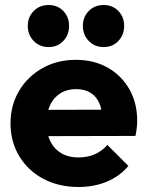

<svg xmlns="http://www.w3.org/2000/svg" viewBox="-20 -736 588 767"><path d="M294 11Q215 11 153.5 -21.5Q92 -54 57 -112Q22 -170 22 -243Q22 -316 56.5 -373.5Q91 -431 150 -464Q209 -497 283 -497Q355 -497 410 -466Q465 -435 496.5 -380Q528 -325 528 -254Q528 -241 526.5 -226.5Q525 -212 521 -193L102 -192V-297L456 -298L390 -254Q389 -296 377 -323.5Q365 -351 341.5 -365.5Q318 -380 284 -380Q248 -380 221.5 -363.5Q195 -347 180.5 -317Q166 -287 166 -244Q166 -201 181.5 -170.5Q197 -140 225.5 -123.5Q254 -107 293 -107Q329 -107 358 -119.5Q387 -132 409 -157L493 -73Q457 -31 406 -10Q355 11 294 11ZM174 -548Q138 -548 114.5 -572.5Q91 -597 91 -632Q91 -668 114.5 -692Q138 -716 174 -716Q210 -716 233 -692Q256 -668 256 -632Q256 -597 233 -572.5Q210 -548 174 -548ZM394 -548Q358 -548 334.5 -572.5Q311 -597 311 -632Q311 -668 334.5 -692Q358 -716 394 -716Q430 -716 453 -692Q476 -668 476 -632Q476 -597 453 -572.5Q430 -548 394 -548Z"/></svg>

Font: Outfit-Bold
Style: Bold
Weight: 700
Designer: Rodrigo Fuenzalida
Foundry: fragTYPE
Version: Version 1.000